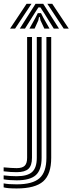

<svg xmlns="http://www.w3.org/2000/svg" viewBox="-100 -798 389 1028"><path d="M-10.8 211Q-35 211 -52.4 209.6Q-69.8 208.2 -80.5 205.2V183.8Q-66.5 186.5 -49.5 187.8Q-32.5 189 -10.8 189Q74.8 189 111.6 156.1Q148.5 123.2 148.5 47V-600H174.2V47Q174.2 135 131.4 173Q88.5 211 -10.8 211ZM-10.8 167.5Q-29 167.5 -46.5 166.2Q-64 165 -80.5 162.2V141Q-62.2 143.2 -45.2 144.4Q-28.2 145.5 -10.8 145.5Q47.2 145.5 72.1 122.8Q97 100 97 47V-600H122.8V47Q122.8 111.5 91.9 139.5Q61 167.5 -10.8 167.5ZM-10.8 123.8Q-26.2 123.8 -43 122.8Q-59.8 121.8 -80.5 119.2V98Q-57.8 100 -40.9 101.1Q-24 102.2 -10.8 102.2Q19.5 102.2 32.4 89.4Q45.2 76.5 45.2 47V-600H71.2V47Q71.2 88.2 52.2 106Q33.2 123.8 -10.8 123.8ZM-46.2 -644.8 42.2 -777.5H68.5L-19.2 -644.8ZM6 -644.8 90.2 -777.5H131.5L216 -644.8H188L137 -726.5L116.2 -758.5H105.8L84.8 -726.2L33.8 -644.8ZM57.5 -644.8 90.2 -703.5 102.5 -727.8H119.5L131.8 -703.5L165.2 -644.8H137.5L116.8 -689L112.8 -707.2H109L105.2 -689L85.2 -644.8ZM241.2 -644.8 153.5 -777.5H179.8L268.2 -644.8Z"/></svg>

Font: Big Shoulders Inline Display Thin ExtraBold
Style: Regular
Weight: 800
Version: Version 2.002